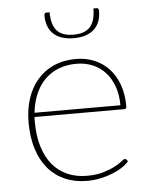

<svg xmlns="http://www.w3.org/2000/svg" viewBox="-52 -746 621 795"><g transform="rotate(-5 259.0 -348.5)"><path d="M442.5 -294Q442.5 -338.5 429.8 -373.2Q417 -408 394.8 -432Q372.5 -456 342 -468.5Q311.5 -481 276 -481Q234 -481 200.8 -467.8Q167.5 -454.5 143.5 -430Q119.5 -405.5 104.8 -371Q90 -336.5 85.5 -294ZM453.5 -60.5Q443.5 -48 425.5 -36Q407.5 -24 384.2 -14.8Q361 -5.5 333.8 0.2Q306.5 6 278 6Q227.5 6 186.8 -11.8Q146 -29.5 117.2 -63Q88.5 -96.5 73 -145.2Q57.5 -194 57.5 -256.5Q57.5 -310.5 72.2 -355.2Q87 -400 115 -432.5Q143 -465 183.5 -483Q224 -501 275.5 -501Q315.5 -501 350.2 -487Q385 -473 411 -445.8Q437 -418.5 451.8 -378.5Q466.5 -338.5 466.5 -287Q466.5 -276.5 457.5 -276.5H84Q83.5 -271.5 83.5 -266.8Q83.5 -262 83.5 -256.5Q83.5 -197.5 97.5 -152.5Q111.5 -107.5 137 -77Q162.5 -46.5 198.8 -30.8Q235 -15 279.5 -15Q319 -15 348 -23.8Q377 -32.5 396.5 -43Q416 -53.5 426.8 -62.2Q437.5 -71 440.5 -71Q444.5 -71 447 -68ZM275 -602Q322 -602 344 -626.5Q366 -651 366 -703H380Q383.5 -703 386 -700.2Q388.5 -697.5 388.5 -692Q388.5 -668.5 381.8 -649.2Q375 -630 361 -616.2Q347 -602.5 325.5 -595Q304 -587.5 275 -587.5Q245.5 -587.5 224.2 -595Q203 -602.5 189 -616.2Q175 -630 168.2 -649.2Q161.5 -668.5 161.5 -692Q161.5 -697.5 164 -700.2Q166.5 -703 170 -703H184Q184 -651 206 -626.5Q228 -602 275 -602Z"/></g></svg>

Font: Lato 2
Style: Regular
Weight: 200
Designer: Lukasz Dziedzic with Adam Twardoch and Botio Nikoltchev
Foundry: tyPoland Lukasz Dziedzic
Version: Version 2.015; 2015-08-06; http://www.latofonts.com/